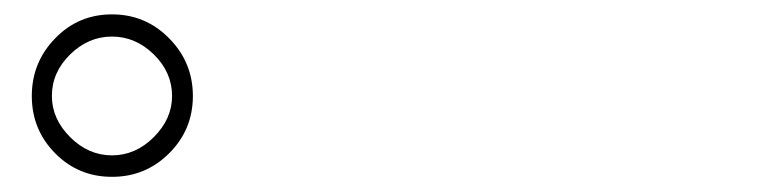

<svg xmlns="http://www.w3.org/2000/svg" viewBox="-20 -838 1040 262"><path d="M55.2 -628.9Q23.4 -661.1 23.4 -707Q23.4 -752.9 55.2 -785.6Q86.9 -818.4 132.8 -818.4Q178.7 -818.4 210.9 -785.6Q243.2 -752.9 243.2 -707Q243.2 -661.1 210.9 -628.9Q178.7 -596.7 132.8 -596.7Q86.9 -596.7 55.2 -628.9ZM50.8 -707Q50.8 -675.8 75.7 -650.9Q100.6 -626 132.8 -626Q165 -626 189.9 -650.9Q214.8 -675.8 214.8 -707Q214.8 -739.3 189.9 -763.7Q165 -788.1 132.8 -788.1Q100.6 -788.1 75.7 -763.7Q50.8 -739.3 50.8 -707Z"/></svg>

Font: Gen Shin Gothic Monospace ExtraLight
Style: Regular
Weight: 200
Designer: [Source Han Sans]
Ryoko NISHIZUKA  (kana & ideographs); Paul D. Hunt (Latin, Greek & Cyrillic); Wenlong ZHANG  (bopomofo
Version: Version 1.002.20150607